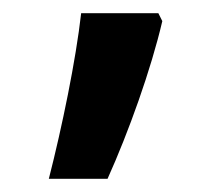

<svg xmlns="http://www.w3.org/2000/svg" viewBox="-20 -145 332 291"><path d="M220 -125H103C95 -54 74 48 54 126H143C175 55 209 -40 226 -113Z"/></svg>

Font: Noto Sans Kannada SemiCondensed SemiBold
Style: Regular
Weight: 600
Width: 4
Designer: Jelle Bosma - Monotype Design Team
Foundry: Monotype Imaging Inc.
Version: Version 2.005